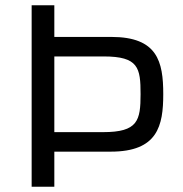

<svg xmlns="http://www.w3.org/2000/svg" viewBox="-20 -708 692 728"><path d="M100 0H186V-133H400C578 -133 599 -231 599 -351C599 -475 577 -568 402 -568H186V-688H100ZM186 -207V-494H373C505 -494 513 -451 513 -351C513 -251 503 -207 371 -207Z"/></svg>

Font: Saira UNSAM SC
Style: Regular
Weight: 400
Designer: Hector Gatti with collaboration of the Omnibus-Type team
Foundry: Omnibus-Type
Version: Version 1.072;PS 001.072;hotconv 1.0.88;makeotf.lib2.5.64775